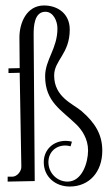

<svg xmlns="http://www.w3.org/2000/svg" viewBox="-20 -690 402 702"><path d="M235 -582C235 -640 191 -670 141 -670C77 -670 51 -606 51 -553C51 -533 51 -513 52 -441L11 -440V-423C29 -423 42 -424 52 -424L58 -81C59 -65 43 -44 25 -44H8V-26L107 -28L103 -564C103 -593 105 -647 146 -647C175 -647 190 -613 190 -586C190 -512 145 -472 145 -411C145 -317 206 -287 258 -236C279 -216 302 -183 302 -140C302 -95 280 -26 227 -26C188 -26 157 -58 157 -97C157 -133 183 -158 219 -158C225 -158 232 -157 238 -155L243 -172C236 -174 228 -175 220 -175C175 -175 140 -143 140 -97C140 -43 183 -8 235 -8C306 -8 354 -61 354 -139C354 -197 329 -240 278 -284C246 -311 178 -335 178 -414C178 -470 235 -493 235 -582Z"/></svg>

Font: Bigelow Rules
Style: Regular
Weight: 400
Designer: Astigmatic (AOETI)
Foundry: Astigmatic (AOETI)
Version: Version 1.000